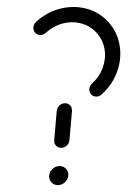

<svg xmlns="http://www.w3.org/2000/svg" viewBox="-20 -539 374 559"><path d="M123.3 -27.8Q123.7 -35.2 128.1 -41.7Q132.6 -48.1 139.3 -51.9Q145.9 -55.6 153.3 -55.6Q160.7 -55.6 166.9 -51.9Q173 -48.1 176.1 -41.7Q179.3 -35.2 178.9 -27.8Q178.1 -20.4 173.7 -13.9Q169.3 -7.4 162.6 -3.7Q155.9 0 148.5 0Q141.1 0 135 -3.7Q128.9 -7.4 125.7 -13.9Q122.6 -20.4 123.3 -27.8ZM169.3 -238.5Q175.2 -238.5 180.2 -235.6Q185.2 -232.6 187.6 -227.4Q190 -222.2 189.6 -216.3L182.2 -130.7Q181.9 -124.8 178.3 -119.6Q174.8 -114.4 169.4 -111.5Q164.1 -108.5 158.1 -108.5Q152.2 -108.5 147.2 -111.5Q142.2 -114.4 139.8 -119.6Q137.4 -124.8 137.8 -130.7L145.2 -216.3Q145.6 -222.2 149.1 -227.4Q152.6 -232.6 158 -235.6Q163.3 -238.5 169.3 -238.5ZM97.4 -437Q91.1 -437 86.5 -440Q81.9 -443 79.3 -448.1Q76.7 -453.3 77 -459.3Q77.8 -464.1 79.6 -468.1Q81.5 -472.2 84.8 -475.2Q115.9 -503.7 155.2 -513.7Q194.4 -523.7 231.9 -513.7Q269.3 -503.7 295.2 -475.2Q321.5 -446.3 328.1 -408Q334.8 -369.6 321.3 -331.3Q307.8 -293 276.3 -264.4Q273.3 -261.5 269.3 -259.6Q265.2 -257.8 260.4 -257.8Q254.4 -257.8 249.4 -260.7Q244.4 -263.7 242 -268.9Q239.6 -274.1 240 -280Q240.4 -284.8 242.6 -288.9Q244.8 -293 248.1 -295.9Q270 -315.9 279.4 -342.8Q288.9 -369.6 284.3 -396.5Q279.6 -423.3 261.1 -443.7Q242.6 -463.7 216.5 -470.7Q190.4 -477.8 163 -470.7Q135.6 -463.7 113.7 -443.7Q110.4 -440.7 106.1 -438.9Q101.9 -437 97.4 -437Z"/></svg>

Font: 26F Galaxy Sans Oblique
Style: Regular
Weight: 400
Italic angle: -5°
Designer: C₂₉H₂₅N₃O₅
Version: Version 1.200;FEAKit 1.0